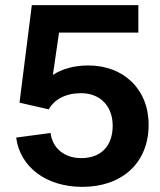

<svg xmlns="http://www.w3.org/2000/svg" viewBox="-20 -713 625 748"><path d="M301 15C453 15 559 -76 559 -227C559 -366 461 -458 324 -458C268 -458 220 -444 186 -421L210 -586H519V-693H104L56 -313L170 -287C191 -325 235 -350 296 -350C370 -350 419 -300 419 -223C419 -150 379 -97 296 -97C231 -97 184 -136 177 -195L43 -177C58 -63 159 15 301 15Z"/></svg>

Font: Ronzino
Style: Bold
Weight: 700
Designer: Nunzio Mazzaferro
Foundry: Collletttivo
Version: Version 1.000;Glyphs 3.3 (3337)